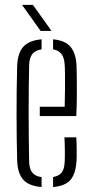

<svg xmlns="http://www.w3.org/2000/svg" viewBox="-20 -768 382 794"><path d="M51 -103.5Q50 -145 49.2 -193Q48.5 -241 48.5 -292.5Q48.5 -344 49 -395.5Q49.5 -447 51 -495.5Q53 -549 76.8 -575Q100.5 -601 152 -605.5V-564Q124.5 -559.5 113 -543.5Q101.5 -527.5 100.5 -500Q99.5 -454 99 -405Q98.5 -356 98.5 -305.2Q98.5 -254.5 99 -202.8Q99.5 -151 100.5 -99.5Q101.5 -68.5 113.8 -53.8Q126 -39 152 -35.5V5.5Q99 1 76 -25Q53 -51 51 -103.5ZM199.5 5.5V-36Q224 -40 235.2 -54.8Q246.5 -69.5 247.5 -99.5Q248.5 -114.5 248.2 -143.5Q248 -172.5 246.5 -200H295.5Q297 -178.5 297.2 -149Q297.5 -119.5 296.5 -103.5Q293.5 -51 272.2 -25Q251 1 199.5 5.5ZM144.5 -288V-326.5H247.5Q248.5 -360.5 248.8 -396Q249 -431.5 248.8 -459.8Q248.5 -488 247.5 -500Q246 -530 234 -545Q222 -560 199.5 -564V-605.5Q250.5 -600.5 272.2 -573.8Q294 -547 296.5 -496.5Q297 -485.5 297.5 -451.2Q298 -417 297.8 -372.8Q297.5 -328.5 295.5 -288ZM148 -640 71 -748H116L193 -640Z"/></svg>

Font: Big Shoulders Stencil Text Thin ExtraLight
Style: Regular
Weight: 250
Version: Version 2.001